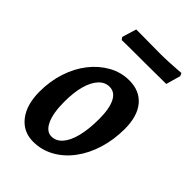

<svg xmlns="http://www.w3.org/2000/svg" viewBox="-200 -737 832 832"><g transform="rotate(45 216.0 -320.5)"><path d="M163 12Q102 12 65.5 -34.5Q29 -81 29 -162Q29 -226 47.5 -282Q66 -338 99 -380Q132 -422 176 -446.5Q220 -471 270 -471Q334 -471 369.5 -428.5Q405 -386 405 -308Q405 -242 387 -183.5Q369 -125 336 -81Q303 -37 258.5 -12.5Q214 12 163 12ZM203 -60Q231 -60 252 -83.5Q273 -107 284.5 -152Q296 -197 296 -260Q296 -323 279 -357Q262 -391 229 -391Q201 -391 180 -368.5Q159 -346 147.5 -305Q136 -264 136 -206Q136 -137 154 -98.5Q172 -60 203 -60ZM413 -640 394 -573 258 -572Q230 -572 198 -572Q166 -572 144.5 -571.5Q123 -571 123 -571L115 -582L135 -648Q135 -648 160.5 -648Q186 -648 221 -647.5Q256 -647 284 -647Q308 -647 337 -648.5Q366 -650 386.5 -651.5Q407 -653 407 -653Z"/></g></svg>

Font: Alegreya SemiBold
Style: Italic
Weight: 600
Italic angle: -7°
Designer: Juan Pablo del Peral
Foundry: Huerta Tipografica
Version: Version 2.009